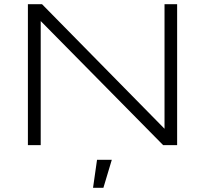

<svg xmlns="http://www.w3.org/2000/svg" viewBox="-20 -691 976 914"><path d="M756.8 0 173.8 -590.8V0H112.8V-670.9H180.2L763.2 -78.1V-670.9H823.2V0ZM472.2 203.1H422.9L441.9 69.8H512.2Z"/></svg>

Font: Syncopate
Style: Regular
Weight: 300
Width: 7
Designer: Astigmatic (AOETI)
Foundry: Astigmatic (AOETI)
Version: Version 001.000